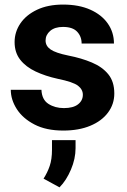

<svg xmlns="http://www.w3.org/2000/svg" viewBox="-20 -558 554 835"><path d="M340.3 -146Q340.3 -168.9 319.1 -185.3Q297.9 -201.7 231 -215.3Q177.2 -227.1 134.8 -247.1Q92.3 -267.1 67.9 -298.3Q43.5 -329.6 43.5 -375Q43.5 -418.9 68.6 -456.1Q93.8 -493.2 141.1 -515.6Q188.5 -538.1 254.4 -538.1Q322.8 -538.1 372.3 -516.1Q421.9 -494.1 448.7 -455.8Q475.6 -417.5 475.6 -368.7H335Q335 -399.4 315.4 -420.2Q295.9 -440.9 253.9 -440.9Q218.3 -440.9 198.2 -423.6Q178.2 -406.2 178.2 -381.8Q178.2 -357.9 200.2 -342.8Q222.2 -327.6 277.3 -316.4Q334.5 -305.2 379.6 -286.1Q424.8 -267.1 450.9 -235.1Q477.1 -203.1 477.1 -151.4Q477.1 -105 449.7 -68.4Q422.4 -31.7 372.6 -11Q322.8 9.8 254.9 9.8Q180.7 9.8 129.9 -16.6Q79.1 -43 53 -83.7Q26.9 -124.5 26.9 -167.5H160.2Q162.1 -124.5 190.7 -106.2Q219.2 -87.9 257.8 -87.9Q298.3 -87.9 319.3 -104.2Q340.3 -120.6 340.3 -146ZM308.6 51.3V86.4Q308.6 132.3 288.6 179.4Q268.6 226.6 238.8 256.8L169.4 218.8Q186.5 192.4 196.3 163.3Q206.1 134.3 206.1 93.3V51.3Z"/></svg>

Font: Vazirmatn RD UI
Style: Bold
Weight: 700
Designer: Saber Rastikerdar
Foundry: Saber Rastikerdar
Version: Version 33.003